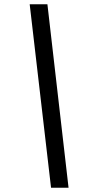

<svg xmlns="http://www.w3.org/2000/svg" viewBox="-20 -784 431 899"><path d="M219 95 119 -764H202L301 95Z"/></svg>

Font: Rethink Sans
Style: Italic
Weight: 400
Italic angle: -10°
Designer: The Rethink Sans project authors (Hans Thiessen). DM Sans designed by Colophon Foundry.
Foundry: Rethink Communications LLC
Version: Version 1.001